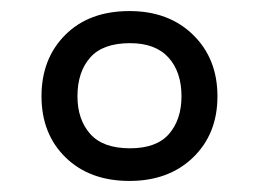

<svg xmlns="http://www.w3.org/2000/svg" viewBox="-20 -744 468 347"><path d="M214 -417Q142 -417 98.5 -459.5Q55 -502 55 -570Q55 -638 98 -681Q141 -724 214 -724Q285 -724 329 -681Q373 -638 373 -570Q373 -502 329 -459.5Q285 -417 214 -417ZM215 -476Q263 -476 285.5 -502Q308 -528 308 -570Q308 -614 284.5 -640Q261 -666 215 -666Q166 -666 143 -640Q120 -614 120 -570Q120 -528 143 -502Q166 -476 215 -476Z"/></svg>

Font: Manna Sans
Style: Italic
Weight: 400
Italic angle: -12°
Designer: Monotype Design Team
Foundry: Monotype Imaging Inc.
Version: Version 2.001.1; ttfautohint (v1.8.2)